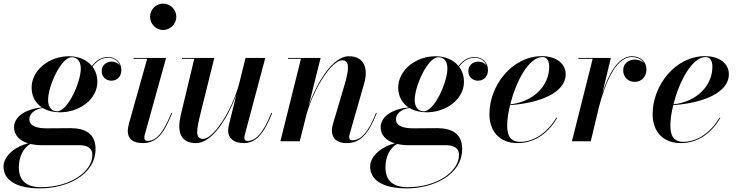

<svg xmlns="http://www.w3.org/2000/svg" viewBox="-74 -780 4074 1060"><path d="M257 -160C367 -160 463.5 -233 463.5 -328.5C463.5 -361 453.5 -389.5 436.5 -412C461.5 -445.5 489 -461 523.5 -461C553.5 -461 578.5 -445 587.5 -418C578 -432 560.5 -440 542.5 -440C513.5 -440 487.5 -420 487.5 -386.5C487.5 -354.5 512.5 -334.5 541.5 -334.5C575 -334.5 596 -360.5 596 -393C596 -437.5 563 -465 523 -465C487 -465 458.5 -448.5 433.5 -415.5C405.5 -449.5 360 -469.5 307 -469.5C196.5 -469.5 100.5 -392 100.5 -296.5C100.5 -248 122 -210.5 157.5 -187C71.5 -179 3.5 -138.5 3.5 -77C3.5 -35 33 -3.5 81.5 11.5C18.5 25.5 -54.5 77 -54.5 139C-54.5 208 5.5 260 148 260C291 260 453.5 188 453.5 42C453.5 -43 394.5 -72.5 316 -72.5C287.5 -72.5 220 -71.5 185 -71.5C137 -71.5 88 -80.5 88 -122C88 -147.5 111.5 -176.5 162 -184C188 -168.5 220.5 -160 257 -160ZM241.5 -165.5C207 -165.5 191.5 -193.5 191.5 -228.5C191.5 -304 263 -464 322 -464C357 -464 372 -437 372 -401.5C372 -326.5 300.5 -165.5 241.5 -165.5ZM30 143.5C30 83.5 57 33.5 94.5 15C112.5 19 132.5 21.5 154.5 21.5H362C409.5 21.5 436 38.5 436 75.5C436 168 313 253.5 152.5 253.5C68 253.5 30 214 30 143.5Z M754.5 -687.5C754.5 -648.5 786 -614.5 826.5 -614.5C867 -614.5 899.5 -648.5 899.5 -687.5C899.5 -727 867 -760 826.5 -760C786 -760 754.5 -727 754.5 -687.5ZM876.5 -155.5 872.5 -157C824 -38.5 785 -2 739.5 -2C727 -2 723 -9.5 723 -19.5C723 -24 723.5 -29.5 725 -35.5L843 -460H664V-455.5H738.5L637.5 -96C634.5 -85 631.5 -70 631.5 -56.5C631.5 -16 656.5 10 715 10C791.5 10 831 -43 876.5 -155.5Z M1109 -460H931V-455.5H998.5L923 -141C904.5 -56.5 918 10 1009.5 10C1098.5 10 1186.5 -134 1231.5 -259L1190 -91.5C1187.5 -80.5 1185.5 -66 1185.5 -57C1185.5 -21.5 1212.5 10 1271 10C1341 10 1383.5 -43 1428.5 -155.5L1424 -157C1376.5 -38.5 1336 -2 1291 -2C1280.5 -2 1275 -9 1275 -18C1275 -23 1275.5 -29 1277.5 -35.5L1390.5 -460H1281.5L1246.5 -318.5C1204.5 -162.5 1102 -13 1047.5 -13C1000.5 -13 1012.5 -69 1031.5 -147.5Z M1587.5 -455.5 1474 0H1581L1618 -148C1661.5 -302 1760.5 -447 1814.5 -447C1860 -447 1851 -390.5 1828.5 -312.5L1765.5 -100C1762 -89 1758.5 -75 1758.5 -60C1758.5 -14.5 1786.5 10 1840 10C1914 10 1960 -38 2006 -155.5L2002 -157C1960.5 -51.5 1920 -5.5 1870.5 -5.5C1858 -5.5 1854 -13 1854 -23.5C1854 -28.5 1855 -36 1857 -42L1936.5 -319.5C1960.5 -402.5 1936.5 -469.5 1852 -469.5C1762.5 -469.5 1674.5 -322.5 1630.5 -197.5L1696 -460H1516V-455.5Z M2281 -160C2391 -160 2487.5 -233 2487.5 -328.5C2487.5 -361 2477.5 -389.5 2460.5 -412C2485.5 -445.5 2513 -461 2547.5 -461C2577.5 -461 2602.5 -445 2611.5 -418C2602 -432 2584.5 -440 2566.5 -440C2537.5 -440 2511.5 -420 2511.5 -386.5C2511.5 -354.5 2536.5 -334.5 2565.5 -334.5C2599 -334.5 2620 -360.5 2620 -393C2620 -437.5 2587 -465 2547 -465C2511 -465 2482.5 -448.5 2457.5 -415.5C2429.5 -449.5 2384 -469.5 2331 -469.5C2220.5 -469.5 2124.5 -392 2124.5 -296.5C2124.5 -248 2146 -210.5 2181.5 -187C2095.5 -179 2027.5 -138.5 2027.5 -77C2027.5 -35 2057 -3.5 2105.5 11.5C2042.5 25.5 1969.5 77 1969.5 139C1969.5 208 2029.5 260 2172 260C2315 260 2477.5 188 2477.5 42C2477.5 -43 2418.5 -72.5 2340 -72.5C2311.5 -72.5 2244 -71.5 2209 -71.5C2161 -71.5 2112 -80.5 2112 -122C2112 -147.5 2135.5 -176.5 2186 -184C2212 -168.5 2244.5 -160 2281 -160ZM2265.5 -165.5C2231 -165.5 2215.5 -193.5 2215.5 -228.5C2215.5 -304 2287 -464 2346 -464C2381 -464 2396 -437 2396 -401.5C2396 -326.5 2324.5 -165.5 2265.5 -165.5ZM2054 143.5C2054 83.5 2081 33.5 2118.5 15C2136.5 19 2156.5 21.5 2178.5 21.5H2386C2433.5 21.5 2460 38.5 2460 75.5C2460 168 2337 253.5 2176.5 253.5C2092 253.5 2054 214 2054 143.5Z M2726 -86C2726 -118.5 2731.5 -158.5 2742 -199.5C2908 -211.5 3049 -268.5 3049 -370C3049 -426.5 3000.5 -470 2917 -470C2754 -470 2628 -309 2628 -150C2628 -57.5 2681.5 10 2783.5 10C2887.5 10 2959.5 -56 3002 -129L2998 -131C2950.5 -52 2878.5 3 2797 3C2755.5 3 2726 -17.5 2726 -86ZM2921 -465C2949.5 -465 2958 -438.5 2958 -411C2958 -307.5 2872 -218 2743 -204C2774 -328 2844.5 -465 2921 -465Z M3198 -455.5 3083.5 0H3187.5L3233 -190C3264 -307 3320 -465 3414.5 -465C3446.5 -465 3470.5 -451 3482 -430C3471 -443.5 3452 -451 3431.5 -451C3392.5 -451 3366.5 -426.5 3366.5 -392.5C3366.5 -355 3393 -328 3431 -328C3470 -328 3495 -359 3495 -397.5C3495 -438.5 3463 -469.5 3414.5 -469.5C3337 -469.5 3285 -368 3251.5 -265.5L3298.5 -460H3118.5V-455.5Z M3627 -86C3627 -118.5 3632.5 -158.5 3643 -199.5C3809 -211.5 3950 -268.5 3950 -370C3950 -426.5 3901.5 -470 3818 -470C3655 -470 3529 -309 3529 -150C3529 -57.5 3582.5 10 3684.5 10C3788.5 10 3860.5 -56 3903 -129L3899 -131C3851.5 -52 3779.5 3 3698 3C3656.5 3 3627 -17.5 3627 -86ZM3822 -465C3850.5 -465 3859 -438.5 3859 -411C3859 -307.5 3773 -218 3644 -204C3675 -328 3745.5 -465 3822 -465Z"/></svg>

Font: Bodoni* 36pt Medium
Style: Italic
Weight: 500
Italic angle: -13°
Version: Version 2.3